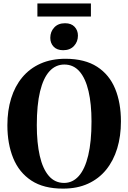

<svg xmlns="http://www.w3.org/2000/svg" viewBox="-20 -1100 756 1132"><path d="M352.5 12Q238 12.5 165.2 -35.2Q92.5 -83 58 -167.5Q23.5 -252 23.5 -362Q23.5 -448.5 45.8 -520.2Q68 -592 111.5 -644.2Q155 -696.5 219 -725Q283 -753.5 367 -753.5Q480.5 -753 552.5 -706.5Q624.5 -660 658.8 -577Q693 -494 693 -384Q693 -297 671 -224.8Q649 -152.5 605.8 -99.2Q562.5 -46 499 -17Q435.5 12 352.5 12ZM358 -21.5Q408.5 -21.5 444.8 -62.5Q481 -103.5 500.2 -184Q519.5 -264.5 519.5 -384Q519.5 -487 502 -562.2Q484.5 -637.5 449 -678.5Q413.5 -719.5 359.5 -719.5Q308 -719.5 271.8 -680Q235.5 -640.5 216.2 -561Q197 -481.5 197 -362Q197 -257.5 214.5 -181Q232 -104.5 267.8 -63Q303.5 -21.5 358 -21.5ZM352 -804Q316 -804 296.2 -824.8Q276.5 -845.5 276.5 -877Q276.5 -913 299.8 -938Q323 -963 363 -963H364Q400 -963 419.8 -942Q439.5 -921 439.5 -890Q439.5 -854 416.2 -829Q393 -804 353 -804ZM516 -1079.5V-1002.5H200.5V-1079.5Z"/></svg>

Font: Merriweather 120pt
Style: Bold
Weight: 700
Designer: Eben Sorkin
Foundry: Eben Sorkin
Version: Version 2.100